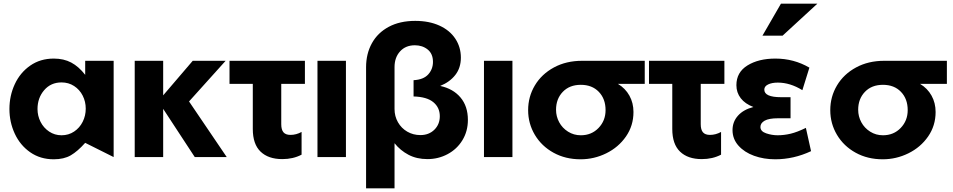

<svg xmlns="http://www.w3.org/2000/svg" viewBox="-20 -850 5155 1039"><path d="M313 -404Q351 -404 381 -384.5Q411 -365 427.5 -332.5Q444 -300 444 -262Q444 -224 427.5 -191Q411 -158 381 -138Q351 -118 313 -118Q276 -118 246 -138Q216 -158 199.5 -190.5Q183 -223 183 -260Q183 -320 219 -362Q255 -404 313 -404ZM595 -521H441V-445Q406 -490 365.5 -511.5Q325 -533 271 -533Q198 -533 143.5 -495Q89 -457 60 -394.5Q31 -332 31 -260Q31 -189 60 -126.5Q89 -64 143.5 -26Q198 12 271 12Q326 12 363 -9.5Q400 -31 441 -77L595 0Z M863 -521H709V0H863V-261L1034 0H1207L1003 -301L1201 -521H1023L863 -334Z M1630 -521V-396H1502V-178Q1502 -148 1514 -134Q1526 -120 1552 -120Q1583 -120 1612 -136V-13Q1566 11 1508 11Q1432 11 1390 -29.5Q1348 -70 1348 -152V-396H1222V-521Z M1852 -521H1698V0H1852Z M2255 -119Q2301 -119 2330.5 -148Q2360 -177 2360 -221Q2360 -268 2325 -297Q2290 -326 2218 -328V-416Q2272 -419 2297.5 -447.5Q2323 -476 2323 -515Q2323 -559 2294.5 -582Q2266 -605 2225 -605Q2175 -605 2145 -572Q2115 -539 2115 -487V-260Q2115 -221 2133.5 -188.5Q2152 -156 2184 -137.5Q2216 -119 2255 -119ZM2293 11Q2235 11 2190.5 -12.5Q2146 -36 2115 -75V169H1961V-486Q1961 -559 1992.5 -616Q2024 -673 2084 -705Q2144 -737 2227 -737Q2302 -737 2358 -711.5Q2414 -686 2444 -640.5Q2474 -595 2474 -538Q2474 -483 2444 -444.5Q2414 -406 2362 -385Q2432 -370 2472 -322.5Q2512 -275 2512 -201Q2512 -140 2482.5 -91.5Q2453 -43 2402.5 -16Q2352 11 2293 11Z M2753 -521H2599V0H2753Z M3408 -244Q3408 -170 3367.5 -111.5Q3327 -53 3261 -20.5Q3195 12 3122 12Q3040 12 2975.5 -23.5Q2911 -59 2874.5 -120Q2838 -181 2838 -254Q2838 -327 2874.5 -388Q2911 -449 2977.5 -485Q3044 -521 3130 -521H3469V-396H3324Q3364 -372 3386 -332.5Q3408 -293 3408 -244ZM3257 -254Q3257 -315 3220.5 -353Q3184 -391 3123 -391Q3062 -391 3025.5 -353Q2989 -315 2989 -256Q2989 -220 3006 -188.5Q3023 -157 3054 -137.5Q3085 -118 3123 -118Q3181 -118 3219 -157.5Q3257 -197 3257 -254Z M3900 -521V-396H3772V-178Q3772 -148 3784 -134Q3796 -120 3822 -120Q3853 -120 3882 -136V-13Q3836 11 3778 11Q3702 11 3660 -29.5Q3618 -70 3618 -152V-396H3492V-521Z M4188 -118Q4223 -118 4258.5 -126.5Q4294 -135 4341 -158L4369 -32Q4275 12 4175 12Q4113 12 4060.5 -7Q4008 -26 3976 -62Q3944 -98 3944 -146Q3944 -191 3973.5 -224Q4003 -257 4057 -271Q4012 -288 3988.5 -318.5Q3965 -349 3965 -389Q3965 -459 4025 -496Q4085 -533 4176 -533Q4276 -533 4360 -484L4322 -362Q4256 -403 4189 -403Q4157 -403 4136.5 -393Q4116 -383 4116 -365Q4116 -324 4207 -324H4258V-210H4191Q4141 -210 4118 -197Q4095 -184 4095 -163Q4095 -139 4126 -128.5Q4157 -118 4188 -118ZM4106 -657H4215L4403 -830H4206Z M5043 -244Q5043 -170 5002.5 -111.5Q4962 -53 4896 -20.5Q4830 12 4757 12Q4675 12 4610.5 -23.5Q4546 -59 4509.5 -120Q4473 -181 4473 -254Q4473 -327 4509.5 -388Q4546 -449 4612.5 -485Q4679 -521 4765 -521H5104V-396H4959Q4999 -372 5021 -332.5Q5043 -293 5043 -244ZM4892 -254Q4892 -315 4855.5 -353Q4819 -391 4758 -391Q4697 -391 4660.5 -353Q4624 -315 4624 -256Q4624 -220 4641 -188.5Q4658 -157 4689 -137.5Q4720 -118 4758 -118Q4816 -118 4854 -157.5Q4892 -197 4892 -254Z"/></svg>

Font: Geom
Style: Bold
Weight: 700
Version: Version 1.102